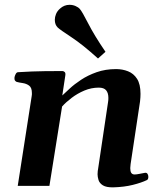

<svg xmlns="http://www.w3.org/2000/svg" viewBox="-20 -788 700 814"><path d="M573.7 -357.9 533.7 -92.3Q532.2 -82.5 532.2 -75.2Q532.2 -61.5 536.6 -54.9Q541 -48.3 550.8 -48.3Q558.6 -48.3 571.8 -51Q585 -53.7 593.8 -55.2Q601.1 -56.6 605 -51.5Q608.9 -46.4 608.9 -38.1Q608.9 -27.3 602.5 -24.4Q579.1 -13.2 543.2 -4.2Q507.3 4.9 460.4 6.3Q430.7 6.8 416.3 -2.2Q401.9 -11.2 397.7 -24.7Q393.6 -38.1 393.6 -49.3Q393.6 -57.6 394.5 -63.5Q395.5 -69.3 395.5 -69.3L438 -354.5Q439 -359.4 439.2 -364Q439.5 -368.7 439.5 -373Q439.5 -394 429.9 -405.3Q420.4 -416.5 398.9 -416.5Q367.2 -416.5 337.6 -404.1Q308.1 -391.6 283.7 -373Q259.3 -354.5 243.2 -336.4L189.5 0H55.2L114.3 -379.9Q115.2 -383.8 115.2 -387.2Q115.2 -390.6 115.2 -393.6Q115.2 -416.5 103.5 -425Q91.8 -433.6 76.4 -435.8Q61 -438 50.3 -440.9Q45.4 -443.4 43 -447.3Q40.5 -451.2 41.5 -460.4Q42.5 -466.3 46.4 -473.9Q50.3 -481.4 56.2 -481.9Q118.2 -485.8 168.5 -486.3Q218.8 -486.8 245.1 -486.8Q249 -486.8 253.9 -482.9Q258.8 -479 256.8 -467.3L244.1 -383.3Q255.4 -393.6 275.1 -412.1Q294.9 -430.7 323.7 -449.7Q352.5 -468.8 389.6 -481.9Q426.8 -495.1 472.2 -495.1Q499 -495.1 522.7 -485.8Q546.4 -476.6 561 -453.9Q575.7 -431.2 575.7 -390.1Q575.7 -382.8 575.2 -374.8Q574.7 -366.7 573.7 -357.9ZM395.5 -540Q329.6 -599.6 282.2 -630.6Q234.9 -661.6 224.6 -671.4Q212.4 -683.1 212.4 -704.1Q212.4 -715.8 217.5 -728.5Q222.7 -741.2 234.4 -751.5Q252 -767.6 274.9 -767.6Q288.1 -767.6 300 -762.5Q312 -757.3 318.4 -750Q328.1 -739.3 354 -688.5Q379.9 -637.7 427.2 -568.4Z"/></svg>

Font: Gelasio SemiBold
Style: Italic
Weight: 600
Italic angle: -8.5°
Designer: Eben Sorkin
Foundry: Eben Sorkin
Version: Version 1.008